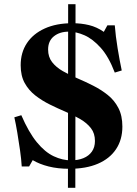

<svg xmlns="http://www.w3.org/2000/svg" viewBox="-20 -790 648 910"><path d="M302 100 303 -770H338L337 100ZM208 -555Q208 -520 227 -495.5Q246 -471 277.5 -453Q309 -435 346.5 -419Q384 -403 421.5 -384Q459 -365 490.5 -340Q522 -315 541 -278.5Q560 -242 560 -190Q560 -128 530 -83Q500 -38 444 -14Q388 10 309 10Q254 10 210.5 -1Q167 -12 135 -31L118 -1H83Q81 -35 75 -77.5Q69 -120 62 -161.5Q55 -203 48 -234L81 -244Q116 -163 154.5 -116Q193 -69 234.5 -49.5Q276 -30 317 -30Q350 -30 375.5 -40.5Q401 -51 415.5 -71.5Q430 -92 430 -122Q430 -158 411 -182.5Q392 -207 360.5 -225.5Q329 -244 291.5 -260Q254 -276 216.5 -294.5Q179 -313 147.5 -337.5Q116 -362 97 -396.5Q78 -431 78 -481Q78 -541 107.5 -585.5Q137 -630 192 -655Q247 -680 323 -680Q365 -680 402 -671Q439 -662 472 -639L489 -670H524Q528 -619 537.5 -561Q547 -503 557 -456L524 -446Q495 -522 457 -564Q419 -606 380 -623Q341 -640 306 -640Q263 -640 235.5 -618Q208 -596 208 -555Z"/></svg>

Font: Brygada 1918
Style: Bold
Weight: 700
Designer: Mateusz Machalski | Borys Kosmynka | Przemek Hoffer
Foundry: NIEPODLEGLA 2018
Version: Version 3.006